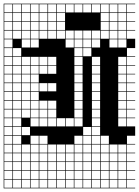

<svg xmlns="http://www.w3.org/2000/svg" viewBox="-20 -785 754 1043"><path d="M0 238.1V-765.1H714.3V-761.9H669.8V-717.5H714.3V-714.3H669.8V-669.8H714.3V-666.7H669.8V-622.2H714.3V-619H669.8V-574.6H714.3V-523.8H669.8V-479.4H714.3V-476.2H669.8V-431.7H714.3V-428.6H669.8V-384.1H714.3V-381H669.8V-336.5H714.3V-333.3H669.8V-288.9H714.3V-285.7H669.8V-241.3H714.3V-238.1H669.8V-193.7H714.3V-190.5H669.8V-146H714.3V-142.9H669.8V-98.4H714.3V-47.6H669.8V-3.2H714.3V0H669.8V44.4H714.3V47.6H669.8V92.1H714.3V95.2H669.8V139.7H714.3V142.9H669.8V187.3H714.3V190.5H669.8V234.9H714.3V238.1ZM622.2 -717.5H666.7V-761.9H622.2ZM574.6 -717.5H619V-761.9H574.6ZM527 -717.5H571.4V-761.9H527ZM479.4 -717.5H523.8V-761.9H479.4ZM431.7 -717.5H476.2V-761.9H431.7ZM384.1 -717.5H428.6V-761.9H384.1ZM336.5 -717.5H381V-761.9H336.5ZM288.9 -717.5H333.3V-761.9H288.9ZM241.3 -717.5H285.7V-761.9H241.3ZM193.7 -717.5H238.1V-761.9H193.7ZM146 -717.5H190.5V-761.9H146ZM98.4 -717.5H142.9V-761.9H98.4ZM3.2 -717.5H47.6V-761.9H3.2ZM50.8 -717.5H95.2V-761.9H50.8ZM622.2 -669.8H666.7V-714.3H622.2ZM574.6 -669.8H619V-714.3H574.6ZM527 -669.8H571.4V-714.3H527ZM288.9 -669.8H333.3V-714.3H288.9ZM241.3 -669.8H285.7V-714.3H241.3ZM193.7 -669.8H238.1V-714.3H193.7ZM146 -669.8H190.5V-714.3H146ZM3.2 -669.8H47.6V-714.3H3.2ZM98.4 -669.8H142.9V-714.3H98.4ZM50.8 -669.8H95.2V-714.3H50.8ZM241.3 -622.2H285.7V-666.7H241.3ZM98.4 -622.2H142.9V-666.7H98.4ZM3.2 -622.2H47.6V-666.7H3.2ZM574.6 -622.2H619V-666.7H574.6ZM288.9 -622.2H333.3V-666.7H288.9ZM50.8 -622.2H95.2V-666.7H50.8ZM622.2 -622.2H666.7V-666.7H622.2ZM193.7 -622.2H238.1V-666.7H193.7ZM527 -622.2H571.4V-666.7H527ZM146 -622.2H190.5V-666.7H146ZM98.4 -574.6H142.9V-619H98.4ZM384.1 -574.6H428.6V-619H384.1ZM336.5 -574.6H381V-619H336.5ZM431.7 -574.6H476.2V-619H431.7ZM288.9 -574.6H333.3V-619H288.9ZM241.3 -574.6H285.7V-619H241.3ZM574.6 -574.6H619V-619H574.6ZM479.4 -574.6H523.8V-619H479.4ZM50.8 -574.6H95.2V-619H50.8ZM622.2 -574.6H666.7V-619H622.2ZM146 -574.6H190.5V-619H146ZM193.7 -574.6H238.1V-619H193.7ZM527 -574.6H571.4V-619H527ZM3.2 -574.6H47.6V-619H3.2ZM574.6 -527H619V-571.4H574.6ZM47.6 -571.4H3.2V-527H47.6ZM146 -527H190.5V-571.4H146ZM479.4 -527H523.8V-571.4H479.4ZM431.7 -527H476.2V-571.4H431.7ZM336.5 -527H381V-571.4H336.5ZM98.4 -527H142.9V-571.4H98.4ZM384.1 -527H428.6V-571.4H384.1ZM622.2 -527H666.7V-571.4H622.2ZM384.1 -479.4H428.6V-523.8H384.1ZM50.8 -479.4H95.2V-523.8H50.8ZM431.7 -479.4H476.2V-523.8H431.7ZM3.2 -479.4H47.6V-523.8H3.2ZM98.4 -431.7H142.9V-476.2H98.4ZM3.2 -431.7H47.6V-476.2H3.2ZM622.2 -431.7H666.7V-476.2H622.2ZM146 -431.7H190.5V-476.2H146ZM241.3 -431.7H285.7V-476.2H241.3ZM384.1 -431.7H428.6V-476.2H384.1ZM193.7 -431.7H238.1V-476.2H193.7ZM50.8 -431.7H95.2V-476.2H50.8ZM479.4 -431.7H523.8V-476.2H479.4ZM98.4 -384.1H142.9V-428.6H98.4ZM3.2 -384.1H47.6V-428.6H3.2ZM50.8 -384.1H95.2V-428.6H50.8ZM146 -384.1H190.5V-428.6H146ZM622.2 -384.1H666.7V-428.6H622.2ZM241.3 -384.1H285.7V-428.6H241.3ZM384.1 -384.1H428.6V-428.6H384.1ZM193.7 -384.1H238.1V-428.6H193.7ZM479.4 -384.1H523.8V-428.6H479.4ZM98.4 -336.5H142.9V-381H98.4ZM384.1 -336.5H428.6V-381H384.1ZM3.2 -336.5H47.6V-381H3.2ZM146 -336.5H190.5V-381H146ZM622.2 -336.5H666.7V-381H622.2ZM50.8 -336.5H95.2V-381H50.8ZM479.4 -336.5H523.8V-381H479.4ZM50.8 -288.9H95.2V-333.3H50.8ZM193.7 -288.9H238.1V-333.3H193.7ZM622.2 -288.9H666.7V-333.3H622.2ZM3.2 -288.9H47.6V-333.3H3.2ZM98.4 -288.9H142.9V-333.3H98.4ZM146 -288.9H190.5V-333.3H146ZM479.4 -288.9H523.8V-333.3H479.4ZM384.1 -288.9H428.6V-333.3H384.1ZM241.3 -288.9H285.7V-333.3H241.3ZM622.2 -241.3H666.7V-285.7H622.2ZM3.2 -241.3H47.6V-285.7H3.2ZM50.8 -241.3H95.2V-285.7H50.8ZM98.4 -241.3H142.9V-285.7H98.4ZM146 -241.3H190.5V-285.7H146ZM384.1 -241.3H428.6V-285.7H384.1ZM479.4 -241.3H523.8V-285.7H479.4ZM193.7 -193.7H238.1V-238.1H193.7ZM3.2 -193.7H47.6V-238.1H3.2ZM50.8 -193.7H95.2V-238.1H50.8ZM241.3 -193.7H285.7V-238.1H241.3ZM384.1 -193.7H428.6V-238.1H384.1ZM98.4 -193.7H142.9V-238.1H98.4ZM146 -193.7H190.5V-238.1H146ZM622.2 -193.7H666.7V-238.1H622.2ZM479.4 -193.7H523.8V-238.1H479.4ZM479.4 -146H523.8V-190.5H479.4ZM3.2 -146H47.6V-190.5H3.2ZM622.2 -146H666.7V-190.5H622.2ZM146 -146H190.5V-190.5H146ZM241.3 -146H285.7V-190.5H241.3ZM98.4 -146H142.9V-190.5H98.4ZM193.7 -146H238.1V-190.5H193.7ZM384.1 -146H428.6V-190.5H384.1ZM50.8 -146H95.2V-190.5H50.8ZM479.4 -98.4H523.8V-142.9H479.4ZM336.5 -98.4H381V-142.9H336.5ZM50.8 -98.4H95.2V-142.9H50.8ZM3.2 -98.4H47.6V-142.9H3.2ZM384.1 -98.4H428.6V-142.9H384.1ZM241.3 -98.4H285.7V-142.9H241.3ZM288.9 -98.4H333.3V-142.9H288.9ZM146 -98.4H190.5V-142.9H146ZM622.2 -98.4H666.7V-142.9H622.2ZM193.7 -98.4H238.1V-142.9H193.7ZM98.4 -50.8H142.9V-95.2H98.4ZM3.2 -50.8H47.6V-95.2H3.2ZM431.7 -50.8H476.2V-95.2H431.7ZM50.8 -50.8H95.2V-95.2H50.8ZM479.4 -50.8H523.8V-95.2H479.4ZM3.2 -3.2H47.6V-47.6H3.2ZM527 -3.2H571.4V-47.6H527ZM479.4 -3.2H523.8V-47.6H479.4ZM431.7 -3.2H476.2V-47.6H431.7ZM50.8 -3.2H95.2V-47.6H50.8ZM384.1 -3.2H428.6V-47.6H384.1ZM193.7 -3.2H238.1V-47.6H193.7ZM146 -3.2H190.5V-47.6H146ZM384.1 44.4H428.6V0H384.1ZM98.4 44.4H142.9V0H98.4ZM622.2 44.4H666.7V0H622.2ZM146 44.4H190.5V0H146ZM574.6 44.4H619V0H574.6ZM3.2 44.4H47.6V0H3.2ZM527 44.4H571.4V0H527ZM431.7 44.4H476.2V0H431.7ZM193.7 44.4H238.1V0H193.7ZM241.3 44.4H285.7V0H241.3ZM336.5 44.4H381V0H336.5ZM288.9 44.4H333.3V0H288.9ZM50.8 44.4H95.2V0H50.8ZM479.4 44.4H523.8V0H479.4ZM527 92.1H571.4V47.6H527ZM98.4 92.1H142.9V47.6H98.4ZM146 92.1H190.5V47.6H146ZM479.4 92.1H523.8V47.6H479.4ZM574.6 92.1H619V47.6H574.6ZM384.1 92.1H428.6V47.6H384.1ZM336.5 92.1H381V47.6H336.5ZM288.9 92.1H333.3V47.6H288.9ZM3.2 92.1H47.6V47.6H3.2ZM193.7 92.1H238.1V47.6H193.7ZM431.7 92.1H476.2V47.6H431.7ZM50.8 92.1H95.2V47.6H50.8ZM622.2 92.1H666.7V47.6H622.2ZM241.3 92.1H285.7V47.6H241.3ZM241.3 139.7H285.7V95.2H241.3ZM98.4 139.7H142.9V95.2H98.4ZM527 139.7H571.4V95.2H527ZM50.8 139.7H95.2V95.2H50.8ZM193.7 139.7H238.1V95.2H193.7ZM431.7 139.7H476.2V95.2H431.7ZM288.9 139.7H333.3V95.2H288.9ZM336.5 139.7H381V95.2H336.5ZM574.6 139.7H619V95.2H574.6ZM146 139.7H190.5V95.2H146ZM479.4 139.7H523.8V95.2H479.4ZM3.2 139.7H47.6V95.2H3.2ZM384.1 139.7H428.6V95.2H384.1ZM622.2 139.7H666.7V95.2H622.2ZM241.3 187.3H285.7V142.9H241.3ZM98.4 187.3H142.9V142.9H98.4ZM384.1 187.3H428.6V142.9H384.1ZM527 187.3H571.4V142.9H527ZM50.8 187.3H95.2V142.9H50.8ZM288.9 187.3H333.3V142.9H288.9ZM193.7 187.3H238.1V142.9H193.7ZM574.6 187.3H619V142.9H574.6ZM336.5 187.3H381V142.9H336.5ZM431.7 187.3H476.2V142.9H431.7ZM146 187.3H190.5V142.9H146ZM3.2 187.3H47.6V142.9H3.2ZM622.2 187.3H666.7V142.9H622.2ZM479.4 187.3H523.8V142.9H479.4ZM622.2 234.9H666.7V190.5H622.2ZM431.7 234.9H476.2V190.5H431.7ZM193.7 234.9H238.1V190.5H193.7ZM146 234.9H190.5V190.5H146ZM50.8 234.9H95.2V190.5H50.8ZM574.6 234.9H619V190.5H574.6ZM479.4 234.9H523.8V190.5H479.4ZM527 234.9H571.4V190.5H527ZM241.3 234.9H285.7V190.5H241.3ZM98.4 234.9H142.9V190.5H98.4ZM384.1 234.9H428.6V190.5H384.1ZM288.9 234.9H333.3V190.5H288.9ZM3.2 234.9H47.6V190.5H3.2ZM336.5 234.9H381V190.5H336.5Z"/></svg>

Font: Jacquard 12 Charted
Style: Regular
Weight: 400
Designer: Sarah Cadigan-Fried
Version: Version 1.000